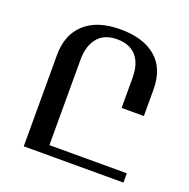

<svg xmlns="http://www.w3.org/2000/svg" viewBox="-128 -848 959 972"><g transform="rotate(20 351.0 -362.0)"><path d="M638 -50V0H211H101V-492Q101 -601 168 -662.5Q235 -724 360 -724Q484 -724 552 -665.5Q620 -607 620 -494V-352H500V-513Q500 -591 464 -631Q428 -671 361 -671Q292 -671 256.5 -628Q221 -585 221 -510V-50Z"/></g></svg>

Font: Noto Serif Armenian Medium
Style: Regular
Weight: 500
Designer: Monotype Design team
Foundry: Monotype Imaging Inc.
Version: Version 1.000